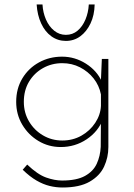

<svg xmlns="http://www.w3.org/2000/svg" viewBox="-20 -647 594 854"><path d="M258 187Q229 187 200.5 180Q172 173 142.5 156Q113 139 81 108L101 85Q147 129 185 142.5Q223 156 256 156Q321 156 358 135.5Q395 115 410.5 81Q426 47 428 6L429 -126L438 -117Q417 -62 365.5 -27.5Q314 7 250 7Q196 7 151 -20Q106 -47 79 -92.5Q52 -138 52 -194Q52 -253 79.5 -298.5Q107 -344 153.5 -369.5Q200 -395 256 -395Q313 -395 362 -364Q411 -333 433 -284L428 -268L433 -385H462V7Q462 53 443 94Q424 135 379 161Q334 187 258 187ZM86 -194Q86 -146 109 -107Q132 -68 171 -45Q210 -22 257 -22Q304 -22 342 -43.5Q380 -65 403.5 -100.5Q427 -136 429 -176V-227Q421 -267 396.5 -298Q372 -329 336 -347.5Q300 -366 257 -366Q210 -366 171 -344Q132 -322 109 -283.5Q86 -245 86 -194ZM273 -465Q237 -465 208.5 -485.5Q180 -506 163 -543Q146 -580 143 -627H169Q171 -591 184.5 -560Q198 -529 221 -510.5Q244 -492 273 -492Q303 -492 325 -510.5Q347 -529 360 -560Q373 -591 375 -627H401Q400 -579 382.5 -542.5Q365 -506 337 -485.5Q309 -465 273 -465Z"/></svg>

Font: Josefin Sans ExtraLight
Style: Regular
Weight: 250
Designer: Santiago Orozco
Foundry: Typemade
Version: Version 2.000